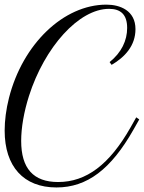

<svg xmlns="http://www.w3.org/2000/svg" viewBox="-20 -806 633 845"><path d="M228.5 19C363.8 19 468.8 -61.5 567.4 -235.4L592.8 -280.3L579.6 -289.6L554.2 -244.6C461.9 -82 359.9 -4.9 235.8 -4.9C127 -4.9 73.2 -64.5 73.2 -186C73.2 -244.1 85.4 -314 107.4 -383.3C176.3 -599.1 327.1 -767.1 460 -767.1C511.7 -767.1 539.6 -741.2 539.6 -683.1C539.6 -627.4 514.6 -574.7 462.4 -532.7L471.2 -520.5C529.8 -554.7 576.2 -605 576.2 -677.7C576.2 -759.8 508.3 -785.6 448.2 -785.6C259.8 -785.6 79.6 -612.3 19.5 -375C6.8 -325.2 0.5 -274.9 0.5 -231.4C0.5 -72.8 84 19 228.5 19Z"/></svg>

Font: Petit Formal Script
Style: Regular
Weight: 400
Designer: Pablo Impallari, Brenda Gallo, Rodrigo Fuenzalida
Foundry: Pablo Impallari, Brenda Gallo, Rodrigo Fuenzalida
Version: Version 1.001